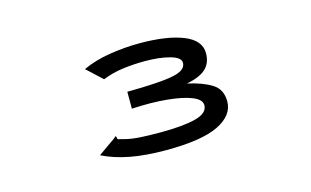

<svg xmlns="http://www.w3.org/2000/svg" viewBox="-59 -782 1117 690"><g transform="rotate(-15 500.0 -437.0)"><path d="M487 -239Q410 -239 353 -250Q296 -261 252 -283L316 -328L324 -335L327 -329Q326 -322 332.5 -321Q339 -320 353 -316Q376 -310 407.5 -308Q439 -306 483 -306Q567 -306 614 -318Q661 -330 661 -360Q661 -381 627.5 -394.5Q594 -408 536 -413.5Q478 -419 406 -415V-478Q495 -479 542.5 -484Q590 -489 608 -499.5Q626 -510 626 -527Q626 -547 587.5 -557.5Q549 -568 495 -568Q454 -568 414.5 -563Q375 -558 337 -543L280 -596Q325 -617 381.5 -626Q438 -635 493 -635Q595 -635 655 -611Q715 -587 715 -539Q715 -503 693 -482Q671 -461 621 -451Q676 -439 710 -418Q744 -397 744 -352Q744 -300 682 -269.5Q620 -239 487 -239Z"/></g></svg>

Font: Inconsolata UltraExpanded SemiBold
Style: Regular
Weight: 600
Width: 9
Monospace: yes
Designer: Raph Levien, Cyreal, Brenton Simpson
Foundry: Raph Levien, Cyreal, Google
Version: Version 3.001; ttfautohint (v1.8.2.53-6de2)